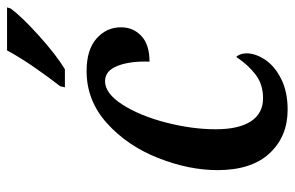

<svg xmlns="http://www.w3.org/2000/svg" viewBox="-162 -644 816 531"><g transform="rotate(-90 245.5 -378.0)"><path d="M41 -184Q41 -263 74.5 -348Q108 -433 170.5 -489.5Q233 -546 315 -546Q374 -546 405 -518.5Q436 -491 436 -451Q436 -417 412 -394.5Q388 -372 341 -372Q343 -425 329.5 -460Q316 -495 287 -495Q253 -495 222 -446.5Q191 -398 172.5 -326Q154 -254 154 -189Q154 -125 176 -91.5Q198 -58 240 -58Q278 -58 305 -78.5Q332 -99 354 -132Q358 -129 361 -121Q364 -113 364 -104Q364 -79 346.5 -52.5Q329 -26 293.5 -8Q258 10 208 10Q134 10 87.5 -40Q41 -90 41 -184ZM273 -619Q298 -651 326 -691.5Q354 -732 372 -766H491L488 -756Q466 -726 413.5 -678.5Q361 -631 320 -606H270Z"/></g></svg>

Font: Noto Serif CondSemiBold
Style: Italic
Weight: 600
Width: 3
Italic angle: -12°
Designer: Monotype Design Team
Foundry: Monotype Imaging Inc.
Version: Version 1.001